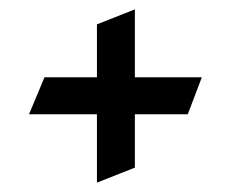

<svg xmlns="http://www.w3.org/2000/svg" viewBox="-20 -579 495 410"><path d="M381 -335 411 -414H268V-559L187 -527V-414H75L42 -335H187V-189L268 -221V-335Z"/></svg>

Font: Amita
Style: Bold
Weight: 700
Designer: Eduardo Rodriguez Tunni, Modular Infotech, Brian J. Bonislawsky
Foundry: Eduardo Rodriguez Tunni, Modular Infotech, Brian J. Bonislawsky
Version: Version 1.003